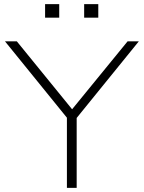

<svg xmlns="http://www.w3.org/2000/svg" viewBox="-20 -904 692 924"><path d="M302 0V-362L313 -324L4 -705H61L332 -372H322L594 -705H648L339 -324L349 -362V0ZM385 -819V-884H453V-819ZM197 -819V-884H265V-819Z"/></svg>

Font: Nunito Sans 10pt SemiExpanded ExtraLight
Style: Regular
Weight: 250
Width: 6
Designer: Vernon Adams
Foundry: Vernon Adams
Version: Version 3.101;gftools[0.9.27]